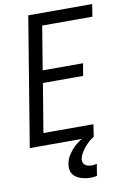

<svg xmlns="http://www.w3.org/2000/svg" viewBox="-103 -794 706 1077"><g transform="rotate(-10 250.5 -256.0)"><path d="M16 0 137 -735H501L490 -665H204L163 -417H393L381 -347H152L106 -70H391L380 0ZM323 223Q308 223 294 220.5Q280 218 266.5 213.5Q253 209 241.5 201Q230 193 222.5 181.5Q215 170 213.5 155.5Q212 141 214 126Q219 97 236.5 71Q254 45 277.5 25Q301 5 328.5 -8.5Q356 -22 385 -30L380 0Q364 9 350.5 21.5Q337 34 325.5 48Q314 62 304.5 78Q295 94 292 111Q290 121 293.5 130.5Q297 140 304.5 145.5Q312 151 321.5 153.5Q331 156 342 156Q349 156 356.5 155Q364 154 371 152L360 219Q351 221 341.5 222Q332 223 323 223Z"/></g></svg>

Font: Iosevka SS04 Oblique
Style: Regular
Weight: 400
Italic angle: -9°
Monospace: yes
Designer: Belleve Invis
Foundry: Belleve Invis
Version: Version 19.0.0; ttfautohint (v1.8.4)